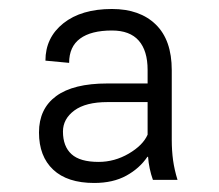

<svg xmlns="http://www.w3.org/2000/svg" viewBox="-20 -741 482 423"><path d="M316.9 -344.7Q312.5 -356.9 309.8 -369.9Q307.1 -382.8 306.2 -395.5H304.7Q287.6 -370.1 258.3 -354Q229 -337.9 187.5 -337.9Q128.4 -337.9 97.2 -367.2Q65.9 -396.5 65.9 -449.2Q65.9 -501.5 103.8 -529.3Q141.6 -557.1 216.3 -557.1H305.2V-586.9Q305.2 -629.4 285.6 -651.6Q266.1 -673.8 226.6 -673.8Q180.7 -673.8 156.5 -656Q132.3 -638.2 132.3 -602.5L80.1 -607.4Q80.1 -658.2 119.6 -689.7Q159.2 -721.2 226.6 -721.2Q288.1 -721.2 323.2 -687Q358.4 -652.8 358.4 -586.4V-433.1Q358.4 -409.2 361.3 -387.9Q364.3 -366.7 371.1 -344.7ZM197.3 -384.3Q232.4 -384.3 263.7 -402.6Q294.9 -420.9 305.2 -444.3V-516.1H216.8Q168.9 -516.1 143.8 -497.6Q118.7 -479 118.7 -451.2Q118.7 -418.5 137.5 -401.4Q156.2 -384.3 197.3 -384.3Z"/></svg>

Font: Roboto Web
Style: Light
Weight: 300
Designer: Google
Version: Version 1.200310; 2013